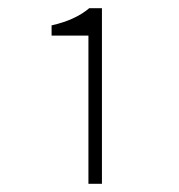

<svg xmlns="http://www.w3.org/2000/svg" viewBox="-20 -900 437 469"><path d="M196 -813H106V-838Q164 -851 198 -880H229V-451H196Z"/></svg>

Font: Noto Sans CJK TC Thin
Style: Regular
Weight: 250
Designer: Ryoko NISHIZUKA ???? (kana & ideographs); Paul D. Hunt (Latin, Greek & Cyrillic); Wenlong ZHANG ??? (bopomofo); Sandoll 
Foundry: Adobe Systems Incorporated
Version: Version 1.004 January 19, 2016